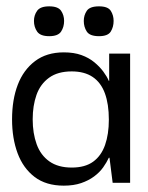

<svg xmlns="http://www.w3.org/2000/svg" viewBox="-20 -576 467 605"><path d="M181 9Q125 9 89 -18.5Q53 -46 35.5 -93Q18 -140 18 -200Q18 -262 36 -309Q54 -356 90.5 -383.5Q127 -411 181 -411Q213 -411 236.5 -402.5Q260 -394 277 -380Q294 -366 305.5 -350.5Q317 -335 323 -321H324V-407H390V0H335L325 -79H323Q316 -64 305 -48.5Q294 -33 276.5 -20Q259 -7 235.5 1Q212 9 181 9ZM206 -48Q248 -48 273.5 -66.5Q299 -85 311 -119Q323 -153 323 -199Q323 -248 310.5 -282Q298 -316 272 -333.5Q246 -351 206 -351Q162 -351 134.5 -331Q107 -311 95 -277Q83 -243 83 -200Q83 -156 95.5 -121.5Q108 -87 135.5 -67.5Q163 -48 206 -48ZM135 -462Q107 -462 97 -476.5Q87 -491 87 -510Q87 -528 97 -542Q107 -556 135 -556Q163 -556 172.5 -542Q182 -528 182 -510Q182 -491 172.5 -476.5Q163 -462 135 -462ZM292 -462Q263 -462 253.5 -476.5Q244 -491 244 -510Q244 -528 253.5 -542Q263 -556 292 -556Q320 -556 329 -542Q338 -528 338 -510Q338 -491 329 -476.5Q320 -462 292 -462Z"/></svg>

Font: Darker Grotesque Light Medium
Style: Regular
Weight: 500
Version: Version 1.000;gftools[0.9.28]